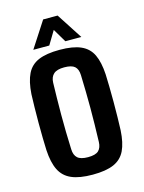

<svg xmlns="http://www.w3.org/2000/svg" viewBox="-117 -839 686 917"><g transform="rotate(-15 225.5 -380.0)"><path d="M226 8.5Q161 8.5 121.8 -8.5Q82.5 -25.5 64 -63Q45.5 -100.5 42 -162Q41 -187 40.2 -222.2Q39.5 -257.5 39.5 -297Q39.5 -336.5 40.2 -373.5Q41 -410.5 42 -438.5Q46 -500.5 64.5 -538Q83 -575.5 122 -592Q161 -608.5 226 -608.5Q292.5 -608.5 331.2 -591.2Q370 -574 387.8 -536.5Q405.5 -499 409 -438.5Q410 -412 410.8 -376.2Q411.5 -340.5 411.5 -301.8Q411.5 -263 410.8 -226.5Q410 -190 409 -162Q405.5 -100.5 387.5 -63Q369.5 -25.5 330.8 -8.5Q292 8.5 226 8.5ZM226 -78Q263 -78 278 -92.2Q293 -106.5 294 -134.5Q295.5 -179.5 296.2 -220.8Q297 -262 297 -301.8Q297 -341.5 296.2 -382Q295.5 -422.5 294 -466Q293 -495 277.8 -508.5Q262.5 -522 226 -522Q190 -522 173.8 -507.5Q157.5 -493 156.5 -465Q155.5 -430 154.8 -390Q154 -350 154 -307.5Q154 -265 154.8 -221.8Q155.5 -178.5 157.5 -135.5Q158.5 -106 174.2 -92Q190 -78 226 -78ZM105.5 -641 188.5 -769H260L343 -641H264L224.5 -707.5L184.5 -641Z"/></g></svg>

Font: Big Shoulders Text Thin
Style: Bold
Weight: 700
Version: Version 2.002